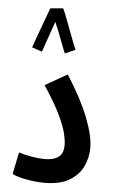

<svg xmlns="http://www.w3.org/2000/svg" viewBox="-56 -848 534 892"><g transform="rotate(5 210.5 -402.5)"><path d="M35 -23 56 -125Q85 -116 119 -110.5Q153 -105 178 -105Q217 -105 240.5 -121Q264 -137 264 -178Q264 -199 256.5 -231Q249 -263 224.5 -315Q200 -367 147 -447L250 -506Q318 -400 351 -315.5Q384 -231 384 -175Q384 -129 364.5 -88Q345 -47 301.5 -21Q258 5 186 5Q149 5 105 -2.5Q61 -10 35 -23ZM202 -810Q209 -796 218.5 -771Q228 -746 239 -717.5Q250 -689 259.5 -663Q269 -637 276 -623L228 -602Q223 -612 213.5 -637.5Q204 -663 192.5 -692.5Q181 -722 171 -744Q162 -717 151 -686.5Q140 -656 132 -632Q124 -608 121 -601L74 -617Q77 -626 86 -651Q95 -676 106 -706Q117 -736 127 -763Q137 -790 142 -804V-805Z"/></g></svg>

Font: Noto Sans Arabic ExtCond SemBd
Style: Regular
Weight: 600
Width: 2
Designer: Monotype Design Team, Nadine Chahine, Nizar Qandah and Khaled Hosny
Foundry: Monotype Imaging Inc.
Version: Version 2.012; ttfautohint (v1.8.4.7-5d5b)